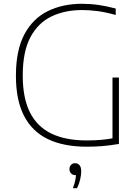

<svg xmlns="http://www.w3.org/2000/svg" viewBox="-20 -769 740 1013"><path d="M437.5 5Q316 5 232.8 -35Q149.5 -75 106.8 -157.8Q64 -240.5 64 -369Q64 -505 109.2 -588.8Q154.5 -672.5 233.2 -710.8Q312 -749 412 -749Q457.5 -749 500.5 -742.8Q543.5 -736.5 590.5 -724V-690Q536.5 -705 494 -710.5Q451.5 -716 412.5 -716Q322 -716 251.5 -682.2Q181 -648.5 140.5 -572.8Q100 -497 100 -370.5Q100 -251 138.2 -175.5Q176.5 -100 251.5 -64Q326.5 -28 437.5 -28Q482 -28 517.8 -31.5Q553.5 -35 584.5 -41L573.5 -24V-360H607.5V-9.5Q556.5 -1 518 2Q479.5 5 437.5 5ZM364.5 224Q375 197 378.2 177Q381.5 157 381.5 139L383.5 155H377.5Q364 155 355.2 146Q346.5 137 346.5 123Q346.5 109.5 354.8 100.8Q363 92 375.5 92Q390.5 92 399.5 102.5Q408.5 113 408.5 135Q408.5 153 403.2 176.8Q398 200.5 386.5 224Z"/></svg>

Font: Encode Sans SC SemiExpanded Thin
Style: Regular
Weight: 250
Width: 6
Designer: Multiple Designers
Foundry: Impallari Type
Version: Version 3.002